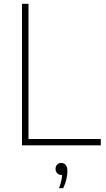

<svg xmlns="http://www.w3.org/2000/svg" viewBox="-20 -760 554 1004"><path d="M95 0V-740H129V-33H507V0ZM288.5 224Q299 197 302.2 177Q305.5 157 305.5 139L307.5 155H301.5Q288 155 279.2 146Q270.5 137 270.5 123Q270.5 109.5 278.8 100.8Q287 92 299.5 92Q314.5 92 323.5 102.5Q332.5 113 332.5 135Q332.5 153 327.2 176.8Q322 200.5 310.5 224Z"/></svg>

Font: Encode Sans SC Thin
Style: Regular
Weight: 250
Designer: Multiple Designers
Foundry: Impallari Type
Version: Version 3.002